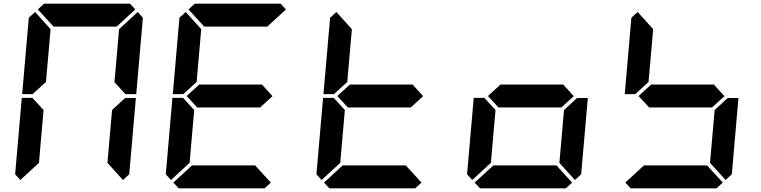

<svg xmlns="http://www.w3.org/2000/svg" viewBox="-20 -1020 4120 1040"><path d="M162 -515 157 -510H100L136 -924L170 -955L254 -862L229 -576ZM90 -45 62 -76 98 -490H156L160 -485L216 -424L191 -138ZM653 -485 658 -489H716L680 -76L646 -45L562 -138L587 -424ZM726 -955 754 -924 718 -510H660L656 -514L600 -575L625 -862ZM185 -969 219 -1000H684L713 -969L612 -876H270Z M1399 -562 1456 -499 1389 -438H1048L991 -500L1059 -562ZM978 -515 973 -510H916L952 -924L986 -955L1070 -862L1045 -576ZM906 -45 878 -76 914 -490H972L976 -485L1032 -424L1007 -138ZM1447 -31 1413 0H948L919 -31L1020 -124H1362ZM1001 -969 1035 -1000H1500L1529 -969L1428 -876H1086Z M2215 -562 2272 -499 2205 -438H1864L1807 -500L1875 -562ZM1794 -515 1789 -510H1732L1768 -924L1802 -955L1886 -862L1861 -576ZM1722 -45 1694 -76 1730 -490H1788L1792 -485L1848 -424L1823 -138ZM2263 -31 2229 0H1764L1735 -31L1836 -124H2178Z M3031 -562 3088 -499 3021 -438H2680L2623 -500L2691 -562ZM2538 -45 2510 -76 2546 -490H2604L2608 -485L2664 -424L2639 -138ZM3079 -31 3045 0H2580L2551 -31L2652 -124H2994ZM3101 -485 3106 -489H3164L3128 -76L3094 -45L3010 -138L3035 -424Z M3847 -562 3904 -499 3837 -438H3496L3439 -500L3507 -562ZM3426 -515 3421 -510H3364L3400 -924L3434 -955L3518 -862L3493 -576ZM3895 -31 3861 0H3396L3367 -31L3468 -124H3810ZM3917 -485 3922 -489H3980L3944 -76L3910 -45L3826 -138L3851 -424Z"/></svg>

Font: DSEG7 Classic
Style: BoldItalic
Weight: 700
Italic angle: -5°
Designer: Keshikan(Twitter:@keshinomi_88pro)
Version: Version 0.46